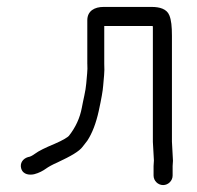

<svg xmlns="http://www.w3.org/2000/svg" viewBox="-20 -503 568 554"><path d="M478.1 3.5V-24C478.1 -27.9 478.4 -32.5 479 -37.9L479.1 -38.8L476.1 -94.5V-399.7C476.1 -426.4 474.2 -445.5 468.6 -458.8C461.1 -477.5 440.4 -483 417.6 -483H278.6C253.3 -483 231.9 -471.8 231.9 -444.5V-318.1L232 -317.6C233.3 -300 230.4 -283.8 228.9 -262.4C227.4 -241.3 219.8 -213.2 216.1 -192.1C210.6 -162.6 198.2 -135.6 178.8 -111C176.3 -107.9 162.9 -98.7 137.2 -87.8C110.3 -76.6 92 -67.7 80.9 -59.4C72.5 -53.2 66 -50.5 62.6 -50.1L61.5 -49.9L60.4 -49.6C45.8 -45 37.1 -32.2 41 -17.5C46.2 2.2 67.2 2.4 78.9 -0.4C92.4 -3.7 104.9 -10.8 111.9 -15.9C119.9 -21.7 131.1 -27.9 145.6 -34.2C185.2 -52.8 208.4 -66.1 218.4 -79.6C222.8 -85.5 226.9 -90.8 230.9 -95.7L231.3 -96.2L231.7 -96.7C246.3 -118.8 257.1 -147.6 264.9 -182.7C272.4 -217.2 276.7 -241 277.7 -255.7C279.1 -277.2 282.4 -294.4 280.8 -318.4V-428H417.6C418.7 -428 419.1 -428 420.6 -427.9C420.6 -427.8 420.8 -426.3 421.1 -424.1V-93.5L424.1 -40.2C423.6 -35.8 423.1 -28.3 423.1 -23.9V3.5C423.1 18.5 435.6 31 450.6 31C465.6 31 478.1 18.5 478.1 3.5Z"/></svg>

Font: MewTooHand
Style: BdCond
Weight: 400
Designer: Mew Too, Robert Jablonski
Version: Version 0.77